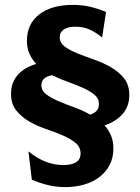

<svg xmlns="http://www.w3.org/2000/svg" viewBox="-20 -739 573 784"><path d="M224 -587Q224 -564 245 -548.5Q266 -533 297.5 -520.5Q329 -508 366 -495Q403 -482 434.5 -463.5Q466 -445 487 -418.5Q508 -392 508 -351Q508 -305 481 -274Q454 -243 407 -227Q424 -208 433.5 -185Q443 -162 443 -132Q443 -95 428 -66Q413 -37 386.5 -16.5Q360 4 324 14.5Q288 25 246 25Q210 25 177 17Q144 9 110 -5L96 -121Q164 -65 239 -65Q272 -65 290.5 -76.5Q309 -88 309 -112Q309 -139 288 -156Q267 -173 235.5 -186.5Q204 -200 167 -212.5Q130 -225 98.5 -243.5Q67 -262 46 -288.5Q25 -315 25 -356Q25 -401 51.5 -432Q78 -463 128 -478Q111 -496 100.5 -519Q90 -542 90 -573Q90 -641 140 -680Q190 -719 278 -719Q316 -719 347.5 -711.5Q379 -704 413 -690L397 -586Q371 -607 345.5 -618.5Q320 -630 288 -630Q258 -630 241 -619Q224 -608 224 -587ZM149 -391Q149 -369 168 -354.5Q187 -340 216.5 -327Q246 -314 281 -301.5Q316 -289 348 -271Q384 -282 384 -314Q384 -337 366 -352Q348 -367 320.5 -379.5Q293 -392 259 -404Q225 -416 193 -432Q149 -424 149 -391Z"/></svg>

Font: LT Museum
Style: Bold
Weight: 700
Designer: Daniel Lyons
Foundry: LyonsType
Version: Version 1.010